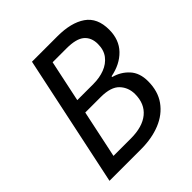

<svg xmlns="http://www.w3.org/2000/svg" viewBox="-193 -850 986 986"><g transform="rotate(-45 300.0 -357.0)"><path d="M41 0 192 -714H377Q476 -714 532.5 -675Q589 -636 589 -550Q589 -477 545 -431.5Q501 -386 428 -372V-367Q477 -354 510 -318Q543 -282 543 -222Q543 -149 507.5 -99.5Q472 -50 410.5 -25Q349 0 269 0ZM217 -410H334Q379 -410 415.5 -424Q452 -438 474 -466.5Q496 -495 496 -539Q496 -586 466 -611.5Q436 -637 366 -637H265ZM146 -76H272Q357 -76 403 -114Q449 -152 449 -222Q449 -270 418 -303Q387 -336 313 -336H201Z"/></g></svg>

Font: Noto IKEA Latin
Style: Italic
Weight: 400
Italic angle: -12°
Designer: Monotype Design Team
Foundry: Monotype Imaging Inc.
Version: Version 1.0